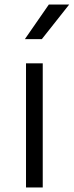

<svg xmlns="http://www.w3.org/2000/svg" viewBox="-20 -829 326 849"><path d="M90 0ZM95 -549H169V0H95ZM196 -809H286L165 -656H90Z"/></svg>

Font: Biryani Light
Style: Regular
Weight: 300
Designer: Dan Reynolds and Mathieu Réguer
Foundry: Dan Reynolds and Mathieu Réguer
Version: Version 1.004; ttfautohint (v1.1) -l 5 -r 5 -G 72 -x 0 -D la